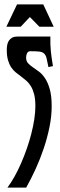

<svg xmlns="http://www.w3.org/2000/svg" viewBox="-20 -849 272 869"><path d="M117.7 -617.2Q106.4 -617.2 102.3 -607.7Q98.1 -598.1 98.1 -588.4Q98.1 -572.8 106.7 -563.2Q115.2 -553.7 128.2 -544.9Q141.1 -536.1 156 -525.1Q170.9 -514.2 183.8 -494.9Q196.8 -475.6 205.3 -445.3Q213.9 -415 213.9 -368.2Q213.9 -322.8 204.1 -274.4Q194.3 -226.1 178.2 -178Q162.1 -129.9 141.4 -84.5Q120.6 -39.1 98.6 0H13.7Q29.8 -21.5 45.7 -49.8Q61.5 -78.1 75.4 -110.1Q89.4 -142.1 101.3 -176.3Q113.3 -210.4 121.8 -244.1Q130.4 -277.8 135.3 -309.8Q140.1 -341.8 140.1 -369.1Q140.1 -400.9 134.5 -422.4Q128.9 -443.8 119.9 -458.7Q110.8 -473.6 99.1 -483.9Q87.4 -494.1 75.4 -502.9Q63.5 -511.7 51.8 -521Q40 -530.3 31 -543.7Q22 -557.1 16.4 -576.2Q10.7 -595.2 10.7 -623.5Q10.7 -635.7 12.9 -646.7Q15.1 -657.7 20.8 -665.8Q26.4 -673.8 35.4 -678.7Q44.4 -683.6 58.6 -683.6H208Q207 -647.5 210.2 -616.5Q213.4 -585.4 219.7 -549.8L199.2 -545.4Q194.3 -570.3 190.9 -584.7Q187.5 -599.1 179.9 -606.4Q172.4 -613.8 158.2 -615.5Q144 -617.2 117.7 -617.2ZM223.1 -728H158.2L115.2 -772L73.7 -728H8.8L57.1 -829.1H175.8Z"/></svg>

Font: XAYAX
Style: Regular
Weight: 400
Designer: Peter Wiegel
Foundry: Peter Wiegel
Version: Version 1.000 2009 initial release